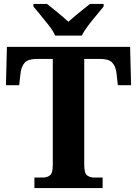

<svg xmlns="http://www.w3.org/2000/svg" viewBox="-20 -951 693 971"><path d="M154 0V-53H196Q218 -53 232.5 -64Q247 -75 247 -118V-653H167Q122 -653 105 -634Q88 -615 84 -582L77 -520H10L15 -714H638L643 -520H576L569 -582Q565 -615 548 -634Q531 -653 486 -653H406V-118Q406 -75 420.5 -64Q435 -53 457 -53H499V0ZM259 -771Q249 -794 228.5 -820.5Q208 -847 186.5 -873Q165 -899 149 -918V-931H218Q239 -915 271.5 -888Q304 -861 326 -841Q341 -855 361 -871.5Q381 -888 401 -904Q421 -920 435 -931H504V-918Q489 -899 467 -873Q445 -847 425 -820.5Q405 -794 394 -771Z"/></svg>

Font: Noto Serif Oriya
Style: Bold
Weight: 700
Designer: David Williams
Foundry: Google LLC, David Williams
Version: Version 1.051; ttfautohint (v1.8.4.7-5d5b)